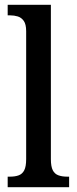

<svg xmlns="http://www.w3.org/2000/svg" viewBox="-20 -780 321 800"><path d="M12 0V-44H23Q43 -44 58 -49.5Q73 -55 81 -70.5Q89 -86 89 -117V-650Q89 -679 79 -693Q69 -707 54 -711.5Q39 -716 23 -716H12V-760H192V-117Q192 -86 200 -70.5Q208 -55 223.5 -49.5Q239 -44 258 -44H268V0Z"/></svg>

Font: Noto Serif Khmer Condensed Medium
Style: Regular
Weight: 500
Width: 3
Designer: Danh Hong and the Monotype Design Team
Foundry: Monotype Imaging Inc.
Version: Version 2.004